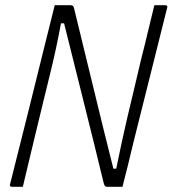

<svg xmlns="http://www.w3.org/2000/svg" viewBox="-20 -720 665 740"><path d="M68 0H27Q15 0 19 -11Q54 -148 88 -285.5Q122 -423 156 -560Q165 -595 173.5 -630Q182 -665 191 -700H251Q257 -700 260.5 -697.5Q264 -695 266 -686Q268 -679 278 -636.5Q288 -594 304.5 -527.5Q321 -461 340 -382Q359 -303 379 -222Q399 -141 417 -70H428Q439 -124 449 -170.5Q459 -217 470 -264Q481 -311 494.5 -367Q508 -423 525 -496Q538 -546 550 -597.5Q562 -649 575 -700H616Q628 -700 624 -689Q592 -559 559 -429.5Q526 -300 494 -170Q484 -127 473.5 -85Q463 -43 452 0H393Q387 0 384.5 -3Q382 -6 379 -17Q346 -154 306 -313.5Q266 -473 227 -630H215Q205 -576 195 -530Q185 -484 173.5 -437Q162 -390 148.5 -335Q135 -280 118 -209Q105 -157 93 -105Q81 -53 68 0Z"/></svg>

Font: Recursive Mn Lnr St Lt
Style: Italic
Weight: 300
Italic angle: -15°
Monospace: yes
Version: Version 1.079;hotconv 1.0.112;makeotfexe 2.5.65598; ttfautoh